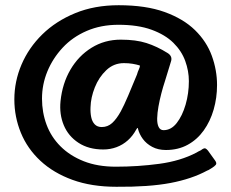

<svg xmlns="http://www.w3.org/2000/svg" viewBox="-20 -708 887 736"><path d="M35 -327Q35 -396 62.5 -460.5Q90 -525 142 -576Q194 -627 268 -657.5Q342 -688 435 -688Q539 -688 611 -662Q683 -636 727.5 -592.5Q772 -549 792 -494Q812 -439 812 -382Q812 -333 799 -288Q786 -243 761 -208Q736 -173 699.5 -153Q663 -133 616 -133Q586 -133 563.5 -145Q541 -157 527.5 -175.5Q514 -194 509 -214Q509 -216 508 -217Q507 -218 506 -217Q505 -216 502 -211Q489 -187 470 -170Q451 -153 427 -144Q403 -135 376 -135Q320 -135 281 -160.5Q242 -186 224.5 -228Q207 -270 212 -320Q219 -388 250 -441Q281 -494 331 -525Q381 -556 443 -556Q501 -556 541.5 -543Q582 -530 622 -505Q632 -499 635.5 -490.5Q639 -482 635 -471Q629 -452 623.5 -433.5Q618 -415 612 -396Q605 -375 598.5 -350Q592 -325 587.5 -300Q583 -275 582.5 -254.5Q582 -234 588 -221.5Q594 -209 607 -209Q636 -209 657.5 -236.5Q679 -264 691.5 -307Q704 -350 704 -397Q704 -436 690 -474.5Q676 -513 644.5 -544Q613 -575 561 -594Q509 -613 434 -613Q367 -613 312.5 -589.5Q258 -566 220 -525Q182 -484 161.5 -434Q141 -384 141 -330Q141 -277 158.5 -230Q176 -183 212 -147Q248 -111 301 -90Q354 -69 424 -69Q509 -69 590.5 -80Q672 -91 733 -123Q741 -128 746 -130Q751 -132 754 -135Q763 -141 767.5 -139Q772 -137 777 -131L805 -92Q812 -82 807 -76Q802 -70 792 -64Q788 -62 784 -59Q780 -56 774 -54Q715 -22 633 -6.5Q551 9 426 8Q331 8 258 -18.5Q185 -45 135 -91.5Q85 -138 60 -199Q35 -260 35 -327ZM505 -422Q508 -433 512.5 -442.5Q517 -452 516 -457Q503 -461 488 -463.5Q473 -466 455 -466Q416 -466 387.5 -439Q359 -412 343.5 -373Q328 -334 327 -297Q326 -277 329.5 -259.5Q333 -242 343 -231.5Q353 -221 370 -221Q393 -221 410 -236.5Q427 -252 443 -281Q455 -303 471 -340.5Q487 -378 505 -422Z"/></svg>

Font: Glory Thin
Style: Bold
Weight: 700
Version: Version 1.011